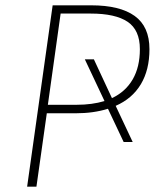

<svg xmlns="http://www.w3.org/2000/svg" viewBox="-20 -702 602 722"><path d="M415 -304 479 -168H445L386 -293Q332 -276 264 -276H156L117 0H82L178 -682H323Q431 -682 486.5 -642Q542 -602 542 -517Q542 -439 509.5 -385Q477 -331 415 -304ZM506 -517Q506 -589 460 -620Q414 -651 321 -651H208L160 -308H269Q326 -308 373 -322L299 -479H333L401 -333Q452 -357 479 -403.5Q506 -450 506 -517Z"/></svg>

Font: FiraGO UltraLight
Style: Italic
Weight: 200
Italic angle: -8°
Designer: bBox Type GmbH
Foundry: bBox Type GmbH
Version: Version 1.001